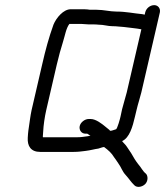

<svg xmlns="http://www.w3.org/2000/svg" viewBox="-20 -659 653 747"><path d="M312 -139H319C324 -137 327 -133 332 -131C329 -130 325 -130 321 -129C306 -127 296 -125 280 -125H147C147 -128 146 -130 147 -133L148 -147C149 -171 154 -205 160 -231L201 -408C209 -441 216 -468 225 -496C233 -521 237 -549 250 -566H295C307 -566 314 -564 326 -564H343C349 -564 356 -564 363 -563C385 -563 398 -557 419 -557C425 -557 431 -557 438 -556L462 -554C483 -551 510 -549 530 -545L473 -299C468 -279 459 -251 455 -234L449 -206C448 -200 436 -156 431 -156C426 -155 416 -150 409 -150C407 -151 406 -153 405 -154C399 -159 394 -163 389 -167C377 -177 353 -196 333 -196H325C310 -196 293 -183 290 -168C287 -153 297 -139 312 -139ZM505 -205 512 -234C516 -252 525 -279 530 -300L602 -611C605 -626 595 -639 580 -639C564 -639 549 -627 545 -611L543 -602L533 -604C500 -607 470 -614 433 -614C407 -614 384 -621 356 -621H330C323 -622 316 -623 307 -623H255C227 -623 199 -590 188 -563C170 -513 157 -465 144 -408L103 -231C100 -219 99 -208 97 -197C95 -179 90 -153 89 -138L88 -123C86 -91 100 -68 136 -68H267C285 -68 297 -70 314 -72C331 -74 348 -79 363 -81C370 -83 380 -87 385 -87C401 -75 414 -64 424 -47C429 -40 435 -32 440 -24C452 -8 455 7 469 22C482 36 490 50 503 62C513 72 532 69 544 58C557 46 556 25 548 17C535 7 529 -8 518 -20C507 -34 500 -46 491 -62L475 -86C469 -96 461 -102 455 -110C484 -123 496 -166 505 -205Z"/></svg>

Font: Electronic
Style: It
Weight: 400
Version: Version 1.011